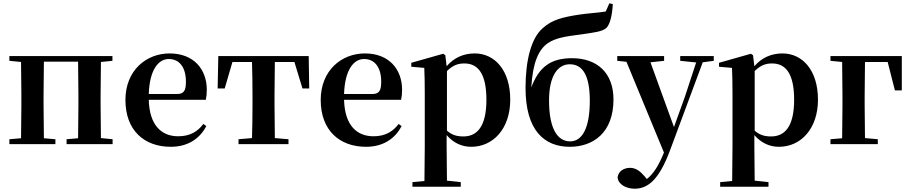

<svg xmlns="http://www.w3.org/2000/svg" viewBox="-20 -877 5542 1168"><path d="M37 -507 108 -500C109 -442 110 -357 110 -301V-235C110 -179 109 -94 108 -36L37 -30V0H317V-30L247 -36L245 -235V-301L247 -502H455L457 -301V-235L455 -36L385 -30V0H665V-30L594 -37L592 -235V-301L594 -500L664 -507V-536H37Z M1019 16C1118 16 1193 -29 1235 -110L1217 -123C1182 -76 1135 -48 1064 -48C964 -48 889 -113 885 -270H1232C1236 -288 1238 -306 1238 -331C1238 -455 1159 -552 1012 -552C870 -552 743 -449 743 -269C743 -84 857 16 1019 16ZM885 -305C890 -452 943 -518 1007 -518C1071 -518 1111 -468 1111 -380C1111 -326 1099 -305 1056 -305Z M1512 0H1735V-30L1652 -37L1650 -235V-301L1652 -500H1771L1820 -339H1861L1858 -536H1308L1304 -339H1347L1394 -500H1513C1515 -443 1516 -357 1516 -301V-235C1516 -179 1515 -95 1513 -37L1431 -30V0Z M2207 16C2306 16 2381 -29 2423 -110L2405 -123C2370 -76 2323 -48 2252 -48C2152 -48 2077 -113 2073 -270H2420C2424 -288 2426 -306 2426 -331C2426 -455 2347 -552 2200 -552C2058 -552 1931 -449 1931 -269C1931 -84 2045 16 2207 16ZM2073 -305C2078 -452 2131 -518 2195 -518C2259 -518 2299 -468 2299 -380C2299 -326 2287 -305 2244 -305Z M2847 16C2979 16 3084 -93 3084 -271C3084 -449 2990 -552 2868 -552C2803 -552 2743 -528 2697 -474L2689 -541L2676 -550L2482 -495V-471L2561 -464C2563 -415 2564 -375 2564 -309V14L2562 224L2489 231V259H2783V231L2699 222L2697 13V-55C2741 -5 2792 16 2847 16ZM2699 -445C2738 -483 2770 -491 2805 -491C2888 -491 2939 -429 2939 -270C2939 -104 2880 -47 2799 -47C2760 -47 2730 -55 2699 -82Z M3448 -17C3373 -17 3320 -91 3320 -266C3320 -420 3376 -486 3446 -486C3520 -486 3568 -426 3568 -264C3568 -98 3522 -17 3448 -17ZM3446 16C3588 16 3712 -69 3712 -272C3712 -434 3612 -523 3460 -523C3332 -523 3259 -471 3212 -345C3221 -499 3257 -575 3312 -614C3360 -646 3415 -655 3518 -668C3591 -679 3646 -684 3671 -709C3692 -734 3704 -784 3708 -852L3687 -857L3665 -807C3617 -799 3554 -796 3503 -788C3406 -773 3339 -758 3282 -706C3212 -646 3177 -512 3177 -342C3177 -85 3290 16 3446 16Z M4118 -507 4215 -497 4147 -290 4080 -104 3937 -498 4020 -507V-536H3735V-507L3791 -501L4019 51C3988 128 3956 180 3915 212L3900 194C3875 165 3848 144 3813 144C3778 144 3743 162 3737 201C3740 245 3789 271 3841 271C3924 271 3990 212 4054 43L4255 -498L4322 -507V-536H4118Z M4719 16C4851 16 4956 -93 4956 -271C4956 -449 4862 -552 4740 -552C4675 -552 4615 -528 4569 -474L4561 -541L4548 -550L4354 -495V-471L4433 -464C4435 -415 4436 -375 4436 -309V14L4434 224L4361 231V259H4655V231L4571 222L4569 13V-55C4613 -5 4664 16 4719 16ZM4571 -445C4610 -483 4642 -491 4677 -491C4760 -491 4811 -429 4811 -270C4811 -104 4752 -47 4671 -47C4632 -47 4602 -55 4571 -82Z M5032 -507 5103 -500C5104 -442 5105 -355 5105 -293V-235C5105 -179 5104 -94 5103 -36L5032 -30V0H5320V-30L5242 -37L5240 -235V-293L5242 -500H5380L5424 -327H5466V-536H5032Z"/></svg>

Font: Noto Serif KR
Style: Bold
Weight: 700
Designer: Ryoko NISHIZUKA 西塚涼子 (kana & ideographs); Frank Grießhammer (Latin, Greek & Cyrillic); Wenlong ZHANG 张文龙 (bopomofo); San
Foundry: Adobe
Version: Version 2.001;hotconv 1.1.0;makeotfexe 2.6.0